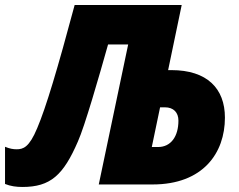

<svg xmlns="http://www.w3.org/2000/svg" viewBox="-62 -734 952 764"><path d="M27 10C139 10 190 -37 248 -171C275 -231 332 -429 368 -557H448L331 0H545C746 0 833 -125 833 -266C833 -382 762 -455 620 -455H607L661 -714H235C167 -460 121 -306 86 -224C54 -147 30 -140 4 -140C-9 -140 -23 -142 -42 -150V-2C-20 7 3 10 27 10ZM542 -149 575 -307H594C629 -307 648 -286 648 -254C648 -191 618 -149 567 -149Z"/></svg>

Font: Noto Sans UI SemiCondensed Black
Style: Italic
Weight: 900
Width: 4
Italic angle: -372°
Designer: Monotype Design Team
Foundry: Monotype Imaging Inc.
Version: Version 1.901